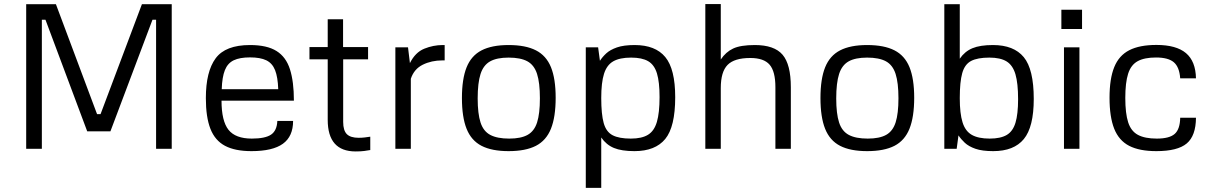

<svg xmlns="http://www.w3.org/2000/svg" viewBox="-20 -724 5889 934"><path d="M107.4 0V-703.6H252L452.1 -168.9H469.2L670.4 -703.6H815.4V0H739.3V-627.9H721.7L517.1 -85H404.3L201.2 -627.9H183.6V0Z M1203.1 11.2Q1123.5 11.2 1074.7 -14.6Q1025.9 -40.5 1003.7 -97.2Q981.4 -153.8 981.4 -246.6Q981.4 -376 1029.1 -440.4Q1076.7 -504.9 1196.3 -504.9Q1278.8 -504.9 1325.2 -475.8Q1371.6 -446.8 1390.6 -386.7Q1409.7 -326.7 1409.7 -234.4H1057.6Q1057.6 -135.3 1091.6 -92.5Q1125.5 -49.8 1205.1 -49.8Q1270 -49.8 1298.6 -69.1Q1327.1 -88.4 1329.1 -135.7H1405.8Q1405.8 -60.5 1356.2 -24.7Q1306.6 11.2 1203.1 11.2ZM1058.6 -290H1333.5Q1331.5 -349.1 1318.1 -382.8Q1304.7 -416.5 1275.4 -430.7Q1246.1 -444.8 1196.3 -444.8Q1146.5 -444.8 1116.9 -430.7Q1087.4 -416.5 1074 -382.8Q1060.5 -349.1 1058.6 -290Z M1770.5 -435.5H1649.4V-130.9Q1649.4 -89.4 1667.2 -71.5Q1685.1 -53.7 1724.6 -53.7Q1740.2 -53.7 1754.6 -55.4Q1769 -57.1 1781.2 -59.1V5.9Q1768.6 8.3 1751.5 10.5Q1734.4 12.7 1710 12.7Q1574.2 12.7 1574.2 -141.1V-435.5H1485.4V-495.1H1574.2V-630.4H1648.9V-495.1H1770.5Z M1964.8 -493.7 1974.1 -417Q2000 -469.2 2043.9 -487.1Q2087.9 -504.9 2133.8 -504.9H2143.1V-430.2H2132.3Q2079.1 -430.2 2036.6 -409.2Q1994.1 -388.2 1978.5 -340.8V0H1903.3V-493.7Z M2454.1 11.2Q2372.6 11.2 2322.5 -14.6Q2272.5 -40.5 2249.8 -97.4Q2227.1 -154.3 2227.1 -247.1Q2227.1 -339.8 2249.8 -396.5Q2272.5 -453.1 2322.5 -479Q2372.6 -504.9 2454.1 -504.9Q2536.6 -504.9 2586.9 -479.2Q2637.2 -453.6 2660.2 -397.2Q2683.1 -340.8 2683.1 -248.5Q2683.1 -155.3 2660.2 -97.9Q2637.2 -40.5 2586.9 -14.6Q2536.6 11.2 2454.1 11.2ZM2457 -49.8Q2514.2 -49.8 2546.6 -67.9Q2579.1 -85.9 2592.8 -128.7Q2606.4 -171.4 2606.4 -246.1Q2606.4 -321.3 2592.5 -364.5Q2578.6 -407.7 2545.4 -425.8Q2512.2 -443.8 2454.1 -443.8Q2397 -443.8 2364.3 -425.5Q2331.5 -407.2 2317.6 -364Q2303.7 -320.8 2303.7 -245.1Q2303.7 -170.9 2317.6 -128.2Q2331.5 -85.4 2365.2 -67.6Q2398.9 -49.8 2457 -49.8Z M2829.6 189.9V-493.7H2889.6L2898.4 -428.2Q2910.2 -446.8 2929.2 -464.4Q2948.2 -481.9 2981.2 -493.4Q3014.2 -504.9 3067.4 -504.9Q3168 -504.9 3216.3 -446.5Q3264.6 -388.2 3264.6 -251Q3264.6 -106.9 3216.1 -47.9Q3167.5 11.2 3066.4 11.2Q3003.9 11.2 2966.6 -4.2Q2929.2 -19.5 2904.8 -55.2V189.9ZM3048.8 -49.8Q3102.1 -49.8 3132.3 -68.4Q3162.6 -86.9 3175.5 -131.1Q3188.5 -175.3 3188.5 -252Q3188.5 -325.2 3175.8 -366.9Q3163.1 -408.7 3133.1 -426.3Q3103 -443.8 3050.3 -443.8Q2995.1 -443.8 2963.4 -425.8Q2931.6 -407.7 2918.2 -364.7Q2904.8 -321.8 2904.8 -247.1Q2904.8 -168.5 2916.7 -125.5Q2928.7 -82.5 2960 -66.2Q2991.2 -49.8 3048.8 -49.8Z M3411.1 0V-704.1H3486.3V-434.6Q3510.7 -471.2 3546.6 -488Q3582.5 -504.9 3651.9 -504.9Q3746.6 -504.9 3786.9 -457.8Q3827.1 -410.6 3827.1 -299.8V0H3752V-299.8Q3752 -376.5 3723.9 -409.2Q3695.8 -441.9 3629.9 -441.9Q3552.2 -441.9 3519.3 -408.2Q3486.3 -374.5 3486.3 -295.9V0Z M4198.2 11.2Q4116.7 11.2 4066.7 -14.6Q4016.6 -40.5 3993.9 -97.4Q3971.2 -154.3 3971.2 -247.1Q3971.2 -339.8 3993.9 -396.5Q4016.6 -453.1 4066.7 -479Q4116.7 -504.9 4198.2 -504.9Q4280.8 -504.9 4331.1 -479.2Q4381.3 -453.6 4404.3 -397.2Q4427.2 -340.8 4427.2 -248.5Q4427.2 -155.3 4404.3 -97.9Q4381.3 -40.5 4331.1 -14.6Q4280.8 11.2 4198.2 11.2ZM4201.2 -49.8Q4258.3 -49.8 4290.8 -67.9Q4323.2 -85.9 4336.9 -128.7Q4350.6 -171.4 4350.6 -246.1Q4350.6 -321.3 4336.7 -364.5Q4322.8 -407.7 4289.6 -425.8Q4256.3 -443.8 4198.2 -443.8Q4141.1 -443.8 4108.4 -425.5Q4075.7 -407.2 4061.8 -364Q4047.9 -320.8 4047.9 -245.1Q4047.9 -170.9 4061.8 -128.2Q4075.7 -85.4 4109.4 -67.6Q4143.1 -49.8 4201.2 -49.8Z M4811.5 11.2Q4758.3 11.2 4725.3 -0.2Q4692.4 -11.7 4673.3 -29.5Q4654.3 -47.4 4642.6 -65.4L4633.8 0H4573.7V-703.6H4648.9V-438.5Q4673.3 -474.1 4710.7 -489.5Q4748 -504.9 4810.5 -504.9Q4911.6 -504.9 4960.2 -446Q5008.8 -387.2 5008.8 -242.7Q5008.8 -106 4960.4 -47.4Q4912.1 11.2 4811.5 11.2ZM4794.4 -49.8Q4847.2 -49.8 4877.2 -67.4Q4907.2 -85 4919.9 -127Q4932.6 -168.9 4932.6 -241.7Q4932.6 -318.8 4919.7 -362.8Q4906.7 -406.7 4876.5 -425.3Q4846.2 -443.8 4793 -443.8Q4735.4 -443.8 4704.1 -427.5Q4672.9 -411.1 4660.9 -368.4Q4648.9 -325.7 4648.9 -246.6Q4648.9 -171.9 4662.4 -128.9Q4675.8 -85.9 4707.5 -67.9Q4739.3 -49.8 4794.4 -49.8Z M5143.1 -676.8H5243.7V-583H5143.1ZM5231 0H5155.8V-493.7H5231Z M5721.2 -151.4H5797.9Q5797.4 -63.5 5752.9 -26.1Q5708.5 11.2 5605 11.2Q5522.9 11.2 5472.9 -14.6Q5422.9 -40.5 5400.1 -97.9Q5377.4 -155.3 5377.4 -248.5Q5377.4 -341.3 5400.4 -397.7Q5423.3 -454.1 5473.4 -479.7Q5523.4 -505.4 5605.5 -505.4Q5702.1 -505.4 5749.3 -465.6Q5796.4 -425.8 5797.9 -342.8H5721.2Q5717.3 -397.9 5690.2 -421.1Q5663.1 -444.3 5603.5 -444.3Q5546.9 -444.3 5514.2 -426.3Q5481.4 -408.2 5467.8 -365.2Q5454.1 -322.3 5454.1 -247.6Q5454.1 -172.4 5468 -129.2Q5481.9 -85.9 5515.6 -67.9Q5549.3 -49.8 5607.4 -49.8Q5668.5 -49.8 5694.3 -72.5Q5720.2 -95.2 5721.2 -151.4Z"/></svg>

Font: Metrophobic
Style: Regular
Weight: 400
Designer: Vernon Adams
Foundry: Vernon Adams
Version: Version 3.200; ttfautohint (v1.8.4.7-5d5b);gftools[0.9.23]